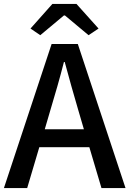

<svg xmlns="http://www.w3.org/2000/svg" viewBox="-20 -962 662 982"><path d="M186 -782 136 -816 248 -942H371L484 -816L433 -782L312 -883H307ZM0 0 244 -737H378L622 0H499L437 -209H181L119 0ZM209 -301H409L380 -400Q362 -460 345 -521.5Q328 -583 311 -645H307Q291 -582 273.5 -521Q256 -460 238 -400Z"/></svg>

Font: Source Han Sans TC Medium
Style: Regular
Weight: 500
Designer: Ryoko NISHIZUKA Ë•øÂ°öÊ∂ºÂ≠ê (kana, bopomofo & ideographs); Paul D. Hunt (Latin, Greek & Cyrillic); Sandoll Communicatio
Foundry: Adobe
Version: Version 2.004;hotconv 1.0.118;makeotfexe 2.5.65603